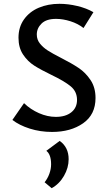

<svg xmlns="http://www.w3.org/2000/svg" viewBox="-20 -685 565 1007"><path d="M250 -292Q194 -319 159.5 -341Q125 -363 101 -399Q77 -435 77 -487Q77 -543 106 -583.5Q135 -624 183.5 -644.5Q232 -665 292 -665Q337 -665 385.5 -653.5Q434 -642 470 -621L418 -538Q389 -561 349.5 -573.5Q310 -586 274 -586Q223 -586 198 -561.5Q173 -537 173 -504Q173 -477 189.5 -456.5Q206 -436 230 -420.5Q254 -405 299 -382Q356 -353 392.5 -328.5Q429 -304 455 -265Q481 -226 481 -171Q481 -84 416 -38.5Q351 7 253 7Q191 7 136 -10.5Q81 -28 45 -56L106 -144Q140 -111 184.5 -91.5Q229 -72 273 -72Q324 -72 354 -96Q384 -120 384 -161Q384 -205 350.5 -232.5Q317 -260 250 -292ZM214 271Q230 251 239 226Q248 201 248 177Q248 125 223 106L293 54Q340 87 340 150Q340 195 315.5 237.5Q291 280 251 302Z"/></svg>

Font: Ysabeau Semibold
Style: Regular
Weight: 600
Designer: Christian Thalmann (Catharsis Fonts)
Version: Version 0.003